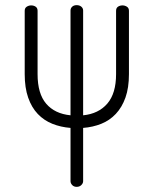

<svg xmlns="http://www.w3.org/2000/svg" viewBox="-20 -490 597 746"><path d="M456 -469Q465 -469 473 -464Q481 -459 481 -448V-202Q481 -149 467.5 -111Q454 -73 430 -47.5Q406 -22 373.5 -9Q341 4 303 7V214Q303 222 296 229Q289 236 278 236Q267 236 260.5 229Q254 222 254 214V7Q216 4 183.5 -9Q151 -22 127 -47Q103 -72 89.5 -110.5Q76 -149 76 -202V-448Q76 -459 84 -464Q92 -469 101 -469Q111 -469 118.5 -464Q126 -459 126 -448V-202Q126 -126 159.5 -87Q193 -48 254 -42V-449Q254 -458 260.5 -464Q267 -470 278 -470Q289 -470 296 -464Q303 -458 303 -449V-42Q363 -48 397 -87.5Q431 -127 431 -202V-448Q431 -459 438.5 -464Q446 -469 456 -469Z"/></svg>

Font: AkaAcidDosis
Style: Light
Weight: 300
Designer: Edgar Tolentino, Pablo Impallari, Igino Marini, Aka-Acid
Foundry: Edgar Tolentino, Pablo Impallari, Igino Marini, Aka-Acid
Version: Version 1.007